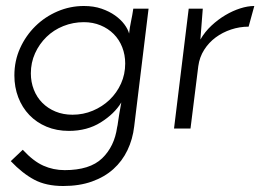

<svg xmlns="http://www.w3.org/2000/svg" viewBox="-20 -429 869 641"><path d="M28 -177Q28 -226 47 -268Q66 -310 98 -341.5Q130 -373 172 -391Q214 -409 260 -409Q293 -409 319 -400Q345 -391 364 -377.5Q383 -364 395 -348Q407 -332 411 -317Q413 -337 417.5 -358Q422 -379 425 -400H476L428 -7Q423 36 405.5 72.5Q388 109 358.5 135.5Q329 162 287 177Q245 192 191 192Q134 192 94.5 171Q55 150 16 109L56 71Q91 109 124.5 124Q158 139 196 139Q280 139 321 99.5Q362 60 371 -4Q373 -12 373.5 -18Q374 -24 377 -41Q377 -44 378.5 -50.5Q380 -57 381 -64.5Q382 -72 383.5 -78.5Q385 -85 385 -87Q362 -49 316.5 -20.5Q271 8 210 8Q169 8 135.5 -6Q102 -20 78 -45Q54 -70 41 -104Q28 -138 28 -177ZM83 -184Q83 -155 93 -129.5Q103 -104 121.5 -85.5Q140 -67 165.5 -56.5Q191 -46 222 -46Q258 -46 290 -59.5Q322 -73 346 -96Q370 -119 384 -150Q398 -181 398 -217Q398 -246 388 -271.5Q378 -297 359.5 -315.5Q341 -334 315.5 -344.5Q290 -355 260 -355Q224 -355 191.5 -342Q159 -329 135 -305.5Q111 -282 97 -251Q83 -220 83 -184Z M810 -340Q780 -340 751.5 -330.5Q723 -321 700 -304Q677 -287 661.5 -262.5Q646 -238 642 -208L616 0H561L610 -400H657L649 -297Q664 -323 686 -343.5Q708 -364 732.5 -378.5Q757 -393 782 -401Q807 -409 829 -409Z"/></svg>

Font: Josefin Sans
Style: Italic
Weight: 400
Italic angle: -7.5°
Designer: Santiago Orozco
Foundry: Typemade